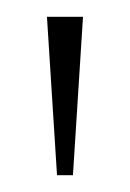

<svg xmlns="http://www.w3.org/2000/svg" viewBox="-20 -734 155 229"><path d="M48 -525 36 -714H79L67 -525Z"/></svg>

Font: Noto Serif Khmer ExtraCondensed Thin
Style: Regular
Weight: 100
Width: 2
Designer: Danh Hong and the Monotype Design Team
Foundry: Monotype Imaging Inc.
Version: Version 2.004; ttfautohint (v1.8.4.7-5d5b)